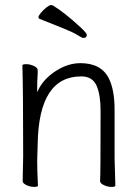

<svg xmlns="http://www.w3.org/2000/svg" viewBox="-20 -728 540 754"><path d="M307 -579Q302 -579 284 -590.5Q266 -602 223 -619Q180 -636 135 -654Q131 -656 131 -661Q131 -666 140.5 -677.5Q150 -689 162 -698.5Q174 -708 179.5 -708Q185 -708 187 -707Q232 -680 296 -621Q310 -608 315.5 -601Q321 -594 321 -591Q321 -579 307 -579ZM375 -293Q375 -354 360 -390Q344 -428 299 -428Q132 -428 128 -162L126 -97Q126 -59 129 1Q129 6 114 6Q99 6 84 -1Q69 -8 69 -17L71 -115Q71 -364 68 -471Q68 -476 83 -476Q98 -476 113 -469Q128 -462 128 -453V-439Q126 -411 126 -386V-366L135 -384Q158 -424 203.5 -452Q249 -480 296 -480Q378 -480 408 -419Q430 -374 430 -297V-105L433 1Q433 6 418 6Q403 6 388 -1Q373 -8 373 -17Q375 -36 375 -293Z"/></svg>

Font: Moon Stars Kai T HW Light
Style: Regular
Weight: 300
Designer: GuiWonder
Version: Version 1.101